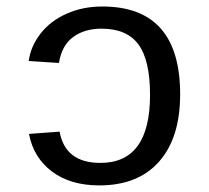

<svg xmlns="http://www.w3.org/2000/svg" viewBox="-20 -558 640 588"><path d="M531.7 -269Q531.7 -136.2 467.3 -63.2Q402.8 9.8 284.2 9.8Q195.8 9.8 139.2 -32.7Q82.5 -75.2 68.8 -147.9L162.6 -154.8Q179.7 -59.1 287.6 -59.1Q439.5 -59.1 439.5 -267.1Q439.5 -374 403.8 -422.1Q368.2 -470.2 291 -470.2Q238.3 -470.2 203.6 -444.3Q168.9 -418.5 160.6 -365.2L67.9 -371.1Q74.2 -417 104.5 -455.6Q134.8 -494.1 184.1 -516.1Q233.4 -538.1 293.5 -538.1Q531.7 -538.1 531.7 -269Z"/></svg>

Font: Cousine
Style: Regular
Weight: 400
Monospace: yes
Designer: Steve Matteson
Foundry: Monotype Imaging Inc.
Version: Version 1.21